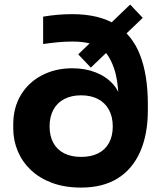

<svg xmlns="http://www.w3.org/2000/svg" viewBox="-20 -810 714 848"><path d="M337.8 18.5Q266.2 18.5 210.5 -2.1Q154.8 -22.8 116.6 -58.8Q78.5 -94.8 58.5 -142.4Q38.5 -190 38.5 -243V-260Q38.5 -335 72.4 -390.9Q106.2 -446.8 165.5 -477.6Q224.8 -508.5 299.5 -508.5Q355.8 -508.5 402 -490.5Q448.2 -472.5 478.6 -439Q509 -405.5 515.5 -358H504Q503 -456.2 481.6 -514Q460.2 -571.8 428.2 -595.2Q407.5 -610.8 375 -618.6Q342.5 -626.5 299.5 -626.5Q267.2 -626.5 234.6 -623.4Q202 -620.2 170.5 -615.5V-736.5Q202.8 -742 235.2 -744.8Q267.8 -747.5 298.8 -747.5Q417 -747.5 490.6 -701.6Q564.2 -655.8 598.6 -567Q633 -478.2 633 -349V-323Q633 -217.5 599.4 -140.6Q565.8 -63.8 500.4 -22.6Q435 18.5 337.8 18.5ZM338.5 -117Q382.5 -117 413.8 -132.9Q445 -148.8 461.5 -179Q478 -209.2 478 -251.5Q478 -294.8 460.8 -325.8Q443.5 -356.8 412.2 -372.9Q381 -389 338 -389Q296 -389 264.5 -372.9Q233 -356.8 216 -325.8Q199 -294.8 199 -251.5Q199 -209.2 215.5 -179Q232 -148.8 263.2 -132.9Q294.5 -117 338.5 -117ZM381.2 -511.5 325.5 -570 554.8 -789.8 610.5 -731.2Z"/></svg>

Font: SVN-Sora Variable
Style: Regular
Weight: 400
Designer: Jonathan Barnbrook, Julián Moncada
Foundry: Barnbrook Fonts
Version: Version 2.000 - Viet hoa boi STYLEno.1 Fonts